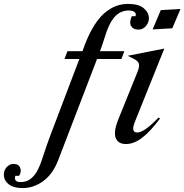

<svg xmlns="http://www.w3.org/2000/svg" viewBox="-239 -733 946 985"><path d="M18.1 -35.2 168 -430.2H91.8L106.9 -470.2H184.1L194.8 -500Q217.8 -560.5 244.9 -603.3Q272 -646 301 -669.4Q330.1 -692.9 358.6 -702.9Q387.2 -712.9 418.9 -712.9Q472.2 -712.9 498.5 -690.7Q524.9 -668.5 524.9 -639.2Q524.9 -617.7 509.5 -599.4Q494.1 -581.1 471.2 -581.1Q444.8 -581.1 433.8 -599.1Q422.9 -617.2 437 -649.9H456.1Q460.9 -663.1 451.4 -671.1Q441.9 -679.2 421.9 -679.2Q384.8 -679.2 357.4 -654.8Q330.1 -630.4 309.1 -574.2Q305.2 -564 294.9 -531.2Q284.7 -498.5 273.9 -470.2H398.9L383.8 -430.2H258.8L59.1 89.8Q31.7 160.6 -17.6 196.3Q-66.9 231.9 -123 231.9Q-169.9 231.9 -194.6 212.2Q-219.2 192.4 -219.2 163.1Q-219.2 139.6 -204.1 123.8Q-189 107.9 -168.9 107.9Q-143.6 107.9 -135.5 127.7Q-127.4 147.5 -141.1 168.9H-160.2Q-170.4 201.2 -131.8 201.2Q-67.4 201.2 -33.2 111.8Q-27.3 97.7 -12.9 53.5Q1.5 9.3 18.1 -35.2ZM543.9 -582 585.9 -681.2 687 -687 645 -587.9ZM604 -483.9 454.1 -110.8Q430.2 -53.2 464.8 -53.2Q501 -53.2 574.2 -129.9L582 -125Q531.7 -57.6 489.7 -25.9Q447.8 5.9 407.2 5.9Q367.2 5.9 355 -24.4Q342.8 -54.7 365.2 -113.8L466.8 -365.2Q477.5 -392.6 473.6 -406Q469.7 -419.4 449.2 -430.2L416 -446.8Z"/></svg>

Font: Redaction
Style: Italic
Weight: 400
Designer: Jeremy Mickel / Forest Young
Foundry: MCKL
Version: Version 2.001;hotconv 1.0.113;makeotfexe 2.5.65598 DEVELOPME